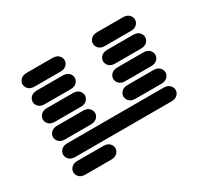

<svg xmlns="http://www.w3.org/2000/svg" viewBox="-141 -840 1282 1181"><g transform="rotate(-30 500.0 -249.5)"><path d="M159.2 111.3Q129.9 111.3 115.2 96.2Q100.6 81.1 100.6 62.5Q100.6 43.9 115.2 28.8Q129.9 13.7 159.2 13.7H340.8Q370.1 13.7 384.8 28.8Q399.4 43.9 399.4 62.5Q399.4 81.1 384.8 96.2Q370.1 111.3 340.8 111.3ZM159.2 -13.7Q129.9 -13.7 115.2 -28.8Q100.6 -43.9 100.6 -62.5Q100.6 -81.1 115.2 -96.2Q129.9 -111.3 159.2 -111.3H840.8Q870.1 -111.3 884.8 -96.2Q899.4 -81.1 899.4 -62.5Q899.4 -43.9 884.8 -28.8Q870.1 -13.7 840.8 -13.7ZM159.2 -138.7Q129.9 -138.7 115.2 -153.8Q100.6 -168.9 100.6 -187.5Q100.6 -206.1 115.2 -221.2Q129.9 -236.3 159.2 -236.3H340.8Q370.1 -236.3 384.8 -221.2Q399.4 -206.1 399.4 -187.5Q399.4 -168.9 384.8 -153.8Q370.1 -138.7 340.8 -138.7ZM659.2 -138.7Q629.9 -138.7 615.2 -153.8Q600.6 -168.9 600.6 -187.5Q600.6 -206.1 615.2 -221.2Q629.9 -236.3 659.2 -236.3H840.8Q870.1 -236.3 884.8 -221.2Q899.4 -206.1 899.4 -187.5Q899.4 -168.9 884.8 -153.8Q870.1 -138.7 840.8 -138.7ZM159.2 -263.7Q129.9 -263.7 115.2 -278.8Q100.6 -293.9 100.6 -312.5Q100.6 -331.1 115.2 -346.2Q129.9 -361.3 159.2 -361.3H340.8Q370.1 -361.3 384.8 -346.2Q399.4 -331.1 399.4 -312.5Q399.4 -293.9 384.8 -278.8Q370.1 -263.7 340.8 -263.7ZM659.2 -263.7Q629.9 -263.7 615.2 -278.8Q600.6 -293.9 600.6 -312.5Q600.6 -331.1 615.2 -346.2Q629.9 -361.3 659.2 -361.3H840.8Q870.1 -361.3 884.8 -346.2Q899.4 -331.1 899.4 -312.5Q899.4 -293.9 884.8 -278.8Q870.1 -263.7 840.8 -263.7ZM159.2 -388.7Q129.9 -388.7 115.2 -403.8Q100.6 -418.9 100.6 -437.5Q100.6 -456.1 115.2 -471.2Q129.9 -486.3 159.2 -486.3H340.8Q370.1 -486.3 384.8 -471.2Q399.4 -456.1 399.4 -437.5Q399.4 -418.9 384.8 -403.8Q370.1 -388.7 340.8 -388.7ZM659.2 -388.7Q629.9 -388.7 615.2 -403.8Q600.6 -418.9 600.6 -437.5Q600.6 -456.1 615.2 -471.2Q629.9 -486.3 659.2 -486.3H840.8Q870.1 -486.3 884.8 -471.2Q899.4 -456.1 899.4 -437.5Q899.4 -418.9 884.8 -403.8Q870.1 -388.7 840.8 -388.7ZM159.2 -513.7Q129.9 -513.7 115.2 -528.8Q100.6 -543.9 100.6 -562.5Q100.6 -581.1 115.2 -596.2Q129.9 -611.3 159.2 -611.3H340.8Q370.1 -611.3 384.8 -596.2Q399.4 -581.1 399.4 -562.5Q399.4 -543.9 384.8 -528.8Q370.1 -513.7 340.8 -513.7ZM659.2 -513.7Q629.9 -513.7 615.2 -528.8Q600.6 -543.9 600.6 -562.5Q600.6 -581.1 615.2 -596.2Q629.9 -611.3 659.2 -611.3H840.8Q870.1 -611.3 884.8 -596.2Q899.4 -581.1 899.4 -562.5Q899.4 -543.9 884.8 -528.8Q870.1 -513.7 840.8 -513.7Z"/></g></svg>

Font: Sixtyfour Normal
Style: Regular
Weight: 400
Monospace: yes
Designer: Jens Kutilek
Foundry: Jens Kutilek
Version: Version 2.000